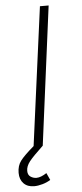

<svg xmlns="http://www.w3.org/2000/svg" viewBox="-95 -717 402 945"><g transform="rotate(-5 105.5 -245.0)"><path d="M116 171Q99 182 76.5 188.5Q54 195 35 195Q2 195 -17 175.5Q-36 156 -36 123Q-36 88 -18 64Q0 40 49 -2L140 -685H183L94 0Q43 48 25 71Q7 94 7 117Q7 137 20.5 146Q34 155 50 155Q71 155 100 136Z"/></g></svg>

Font: Bellota Light
Style: Italic
Weight: 300
Italic angle: -7.5°
Designer: Kemie Guaida
Foundry: Kemie Guaida
Version: Version 4.001